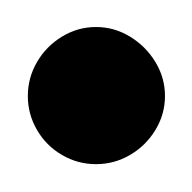

<svg xmlns="http://www.w3.org/2000/svg" viewBox="-20 -1090 140 140"><path d="M0.3 -1020Q0.3 -1006.7 7 -995.2Q13.7 -983.7 25.2 -977Q36.7 -970.3 50 -970.3Q63.3 -970.3 74.8 -977Q86.3 -983.7 93.3 -995.2Q100.3 -1006.7 100.3 -1020Q100.3 -1033.3 93.3 -1044.8Q86.3 -1056.3 74.8 -1063.3Q63.3 -1070.3 50 -1070.3Q36.7 -1070.3 25.2 -1063.3Q13.7 -1056.3 7 -1044.8Q0.3 -1033.3 0.3 -1020Z"/></svg>

Font: Linefont Thin
Style: Regular
Weight: 100
Monospace: yes
Version: Version 3.002;gftools[0.9.33]